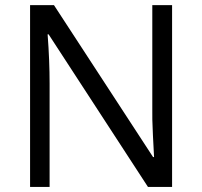

<svg xmlns="http://www.w3.org/2000/svg" viewBox="-20 -734 794 754"><path d="M655.8 -713.9H578.1V-304.2C577.6 -283.7 578.1 -249.5 580.6 -202.1C583 -154.3 584.5 -126 585 -117.2H581.1L191.9 -713.9H98.1V0H174.8V-405.8C174.8 -464.4 172.4 -528.8 167 -599.1H170.9L561 0H655.8Z"/></svg>

Font: Samim
Style: Regular
Weight: 400
Foundry: DejaVu fonts team - Redesigned by Saber Rastikerdar
Version: Version 4.0.5